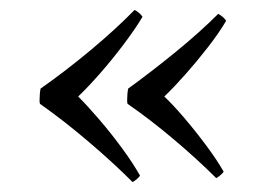

<svg xmlns="http://www.w3.org/2000/svg" viewBox="-20 -545 532 388"><path d="M138 -350Q157 -331 181 -303Q205 -275 227 -245Q249 -215 263 -190Q258 -183 248 -177Q208 -217 158 -259.5Q108 -302 61 -335Q60 -337 60 -340Q60 -343 60 -344Q60 -349 60.5 -355Q61 -361 62 -366Q112 -401 163 -443.5Q214 -486 252 -525Q263 -519 268 -511Q253 -486 230 -455.5Q207 -425 182.5 -397Q158 -369 138 -350ZM312 -350Q330 -333 353 -306Q376 -279 397.5 -250Q419 -221 432 -198Q427 -191 417 -185Q379 -223 331 -263.5Q283 -304 238 -335Q237 -337 237 -340Q237 -343 237 -344Q237 -349 237.5 -355Q238 -361 239 -366Q286 -400 335 -440Q384 -480 421 -517Q432 -511 437 -503Q423 -479 400.5 -450Q378 -421 354.5 -394.5Q331 -368 312 -350Z"/></svg>

Font: Castoro Titling
Style: Regular
Weight: 400
Version: Version 2.04